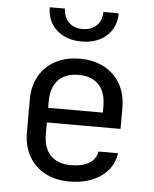

<svg xmlns="http://www.w3.org/2000/svg" viewBox="-55 -831 710 888"><g transform="rotate(5 300.0 -387.5)"><path d="M300 10Q235 10 186.5 -16Q138 -42 111.5 -89.5Q85 -137 85 -200V-350Q85 -414 111.5 -461Q138 -508 186.5 -534Q235 -560 300 -560Q365 -560 413.5 -534Q462 -508 488.5 -461Q515 -414 515 -350V-253H173V-200Q173 -135 206 -100.5Q239 -66 300 -66Q352 -66 384 -84.5Q416 -103 423 -140H513Q504 -71 445.5 -30.5Q387 10 300 10ZM427 -313V-350Q427 -415 394.5 -450Q362 -485 300 -485Q239 -485 206 -450Q173 -415 173 -350V-321H434ZM300 -640Q228 -640 184 -680Q140 -720 140 -785H211Q211 -746 235 -722Q259 -698 299 -698Q340 -698 364.5 -722Q389 -746 389 -785H460Q460 -720 416 -680Q372 -640 300 -640Z"/></g></svg>

Font: JetBrains Mono Zero
Style: Regular-Zero
Weight: 400
Designer: Philipp Nurullin, Konstantin Bulenkov
Foundry: JetBrains
Version: Version 2.211